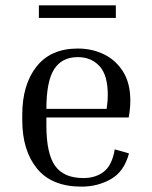

<svg xmlns="http://www.w3.org/2000/svg" viewBox="-20 -686 565 716"><path d="M461 -114Q443 -46 393.5 -18Q344 10 284 10Q173 10 118 -57.5Q63 -125 63 -238V-258Q63 -370 116 -437.5Q169 -505 270 -505Q324 -505 368.5 -483Q413 -461 439.5 -418Q466 -375 466 -311Q466 -281 460 -248H153V-218Q153 -113 185.5 -67.5Q218 -22 291 -22Q337 -22 367.5 -46Q398 -70 408 -129ZM270 -473Q211 -473 182 -428Q153 -383 153 -280H378V-283Q380 -296 381 -308.5Q382 -321 382 -331Q382 -406 351 -439.5Q320 -473 270 -473ZM412 -666V-619H125V-666Z"/></svg>

Font: Inria Serif
Style: Regular
Weight: 400
Designer: Black Foundry Team
Foundry: Black Foundry
Version: Version 1.000; ttfautohint (v1.8.3)